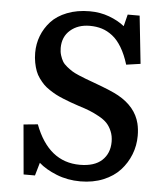

<svg xmlns="http://www.w3.org/2000/svg" viewBox="-52 -761 711 821"><g transform="rotate(5 303.5 -350.0)"><path d="M323.2 14.2Q267.6 14.2 220.2 -4.9Q172.9 -23.9 144 -49.8L127.9 5.9H79.1L60.1 -207L121.1 -212.9Q180.2 -56.2 314.9 -56.2Q377.4 -56.2 409.7 -86.2Q441.9 -116.2 441.9 -166Q441.9 -190.9 433.3 -211.2Q424.8 -231.4 412.1 -244.9Q399.4 -258.3 377.2 -270.5Q355 -282.7 335.9 -290.3Q316.9 -297.9 287.1 -307.1Q265.6 -314.5 252.4 -319.1Q239.3 -323.7 219.7 -331.8Q200.2 -339.8 187.7 -346.4Q175.3 -353 159.4 -363.5Q143.6 -374 133.5 -384.3Q123.5 -394.5 113 -408.9Q102.5 -423.3 96.7 -439Q90.8 -454.6 86.9 -474.6Q83 -494.6 83 -517.1Q83 -555.2 96.2 -589.6Q109.4 -624 135 -652.1Q160.6 -680.2 203.4 -697Q246.1 -713.9 300.8 -713.9Q345.2 -713.9 384 -699.5Q422.9 -685.1 450.2 -663.1L462.9 -713.9H514.2L536.1 -508.8L475.1 -500Q461.9 -543 443.8 -573Q425.8 -603 403.8 -620.1Q381.8 -637.2 358.2 -644.5Q334.5 -651.9 306.2 -651.9Q255.4 -651.9 222.7 -623.5Q189.9 -595.2 189.9 -546.9Q189.9 -529.8 194.6 -515.1Q199.2 -500.5 205.6 -489.7Q211.9 -479 225.1 -468.5Q238.3 -458 248.3 -451.7Q258.3 -445.3 278.3 -436.8Q298.3 -428.2 309.8 -424.1Q321.3 -419.9 345.2 -411.1Q422.9 -382.8 452.1 -366.2Q527.3 -324.2 544.9 -253.9Q550.8 -229.5 550.8 -201.2Q550.8 -159.2 535.9 -121.1Q521 -83 493.2 -52.5Q465.3 -22 421.4 -3.9Q377.4 14.2 323.2 14.2Z"/></g></svg>

Font: Literata Book Medium
Style: Regular
Weight: 500
Designer: Latin by Veronika Burian and Jose Scaglione. Greek by Irene Vlachou. Cyrillic by Vera Evstafieva
Foundry: TypeTogether
Version: Version 2.003;PS 002.003;hotconv 1.0.88;makeotf.lib2.5.64775